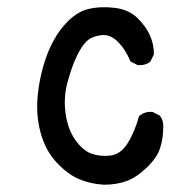

<svg xmlns="http://www.w3.org/2000/svg" viewBox="-20 -508 540 528"><path d="M265.6 0Q230.5 -2 199.2 -14.6Q168 -27.3 136.7 -60.1Q105.5 -92.8 91.8 -142.6Q78.1 -192.4 84 -248Q89.8 -303.7 108.4 -354.5Q127 -405.3 158.2 -440.4Q189.5 -475.6 223.6 -483.4Q257.8 -491.2 296.4 -486.3Q335 -481.4 358.4 -458Q381.8 -434.6 392.6 -410.2Q403.3 -385.7 403.3 -358.4L393.6 -338.9Q379.9 -327.1 358.4 -329.1L338.9 -338.9Q325.2 -372.1 303.7 -393.6Q282.2 -415 256.3 -411.1Q230.5 -407.2 216.8 -393.1Q203.1 -378.9 190.4 -352.1Q177.7 -325.2 166 -283.2Q154.3 -241.2 160.2 -197.3Q166 -153.3 186.5 -124Q207 -94.7 230.5 -85.9Q253.9 -77.1 282.7 -80.1Q311.5 -83 331.1 -114.3Q350.6 -145.5 362.3 -188.5Q377.9 -202.1 399.4 -200.2L418.9 -190.4Q430.7 -176.8 428.7 -155.3Q428.7 -126 419.9 -99.6Q411.1 -73.2 382.8 -46.4Q354.5 -19.5 327.1 -9.8Q299.8 0 265.6 0Z"/></svg>

Font: NaikaiFont
Style: Regular
Weight: 400
Version: Version 1.67